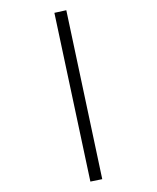

<svg xmlns="http://www.w3.org/2000/svg" viewBox="-118 -829 781 957"><g transform="rotate(15 272.5 -351.0)"><path d="M441 46 50 -720 104 -748 495 19Z"/></g></svg>

Font: Zen Kaku Gothic New Medium
Style: Regular
Weight: 500
Designer: Yoshimichi Ohira
Foundry: Positype
Version: Version 1.002